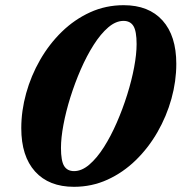

<svg xmlns="http://www.w3.org/2000/svg" viewBox="-20 -705 700 740"><path d="M456.5 -685Q553.5 -685 606.5 -626Q659.5 -567 659.5 -459Q659.5 -392 640.8 -324.5Q622 -257 587 -196Q552 -135 503.2 -87.5Q454.5 -40 394.2 -12.5Q334 15 265 15Q168.5 15 115.2 -44Q62 -103 62 -211Q62 -278 80.8 -345.5Q99.5 -413 134.5 -474Q169.5 -535 218.2 -582.5Q267 -630 327.2 -657.5Q387.5 -685 456.5 -685ZM215 -135Q215 -85 227.2 -65.2Q239.5 -45.5 265.5 -45.5Q295 -45.5 324.2 -70.5Q353.5 -95.5 380.5 -138Q407.5 -180.5 430.2 -232.8Q453 -285 470.2 -340Q487.5 -395 497 -445.8Q506.5 -496.5 506.5 -535Q506.5 -585 494.2 -604.8Q482 -624.5 456 -624.5Q426.5 -624.5 397.2 -599.5Q368 -574.5 341 -532Q314 -489.5 291.2 -437.2Q268.5 -385 251.2 -330Q234 -275 224.5 -224.2Q215 -173.5 215 -135Z"/></svg>

Font: Newsreader 16pt ExtraBold
Style: Italic
Weight: 800
Italic angle: -17°
Designer: Hugues Gentile
Foundry: Production Type
Version: Version 1.003; ttfautohint (v1.8.3)